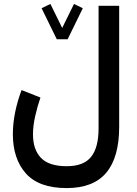

<svg xmlns="http://www.w3.org/2000/svg" viewBox="-20 -707 692 969"><path d="M266.6 -508.8 189.9 -665.5 234.4 -687 293.9 -565.9 353.5 -687 397.9 -665.5 321.3 -508.8ZM581.5 -67.4Q581.5 86.9 516.4 164.6Q451.2 242.2 316.4 242.2Q176.8 242.2 110.8 168.5Q44.9 94.7 44.9 -30.3Q44.9 -84 56.6 -141.4Q68.4 -198.7 88.9 -252.4L184.1 -214.8Q168.9 -170.4 157.7 -121.3Q146.5 -72.3 146.5 -28.3Q146.5 47.9 186.8 89.8Q227.1 131.8 316.4 131.8Q402.3 131.8 439.9 84.5Q477.5 37.1 477.5 -58.6V-677.7H581.5Z"/></svg>

Font: Vazirmatn RD UI FD Medium
Style: Regular
Weight: 500
Designer: Saber Rastikerdar
Foundry: Saber Rastikerdar
Version: Version 33.003